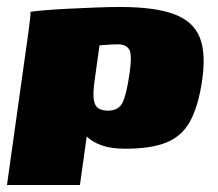

<svg xmlns="http://www.w3.org/2000/svg" viewBox="-26 -423 624 550"><path d="M-6 107 55 -328Q58 -350 60 -367.5Q62 -385 61 -389Q71 -391 100.5 -393.5Q130 -396 169.5 -398Q209 -400 248.5 -401.5Q288 -403 318 -403Q417 -403 472.5 -382.5Q528 -362 546.5 -315Q565 -268 552 -186Q541 -116 518 -74.5Q495 -33 451 -15Q407 3 333 3Q292 3 265.5 -6.5Q239 -16 223 -31.5Q207 -47 199 -64L228 -72L203 107ZM283 -106Q313 -106 324.5 -128Q336 -150 345 -212Q353 -267 344 -281.5Q335 -296 312 -296Q303 -296 294.5 -295.5Q286 -295 277 -294.5Q268 -294 259 -293L245 -192Q240 -157 242.5 -138.5Q245 -120 255.5 -113Q266 -106 283 -106Z"/></svg>

Font: Genos Thin Black
Style: Italic
Weight: 900
Italic angle: -8°
Version: Version 1.010